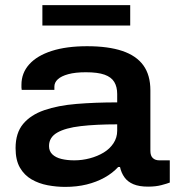

<svg xmlns="http://www.w3.org/2000/svg" viewBox="-20 -720 688 752"><path d="M235 12Q201 12 166.5 5.5Q132 -1 103.5 -17.5Q75 -34 58 -63.5Q41 -93 41 -140Q41 -199 70.5 -234.5Q100 -270 153.5 -288.5Q207 -307 280 -313Q353 -319 439 -319V-352Q439 -380 427.5 -399Q416 -418 389.5 -427.5Q363 -437 316 -437Q275 -437 247.5 -429.5Q220 -422 206.5 -409.5Q193 -397 193 -381V-368H65Q64 -373 64 -377.5Q64 -382 64 -388Q64 -434 94.5 -468Q125 -502 182.5 -520.5Q240 -539 321 -539Q404 -539 459 -520.5Q514 -502 541.5 -464Q569 -426 569 -366V-129Q569 -110 578.5 -101Q588 -92 604 -92H645V-5Q635 -1 612.5 5Q590 11 560 11Q525 11 502.5 1.5Q480 -8 467.5 -25.5Q455 -43 450 -66H443Q421 -42 389.5 -24.5Q358 -7 319.5 2.5Q281 12 235 12ZM271 -92Q302 -92 332 -100Q362 -108 386 -122.5Q410 -137 424.5 -159Q439 -181 439 -208V-233Q356 -233 296 -226Q236 -219 204 -200.5Q172 -182 172 -148Q172 -128 185 -115.5Q198 -103 220.5 -97.5Q243 -92 271 -92ZM146 -620V-700H490V-620Z"/></svg>

Font: Archivo SemiExpanded SemiBold
Style: Regular
Weight: 600
Width: 6
Designer: Hector Gatti
Foundry: Omnibus-Type
Version: Version 2.001